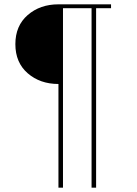

<svg xmlns="http://www.w3.org/2000/svg" viewBox="-20 -718 631 887"><path d="M250 149V-330Q165 -330 108 -379.5Q51 -429 51 -514Q51 -599 108 -648.5Q165 -698 250 -698H493V-680H424V149H403V-680H271V149Z"/></svg>

Font: IBM Plex Sans Thin
Style: Regular
Weight: 100
Designer: Mike Abbink, Paul van der Laan, Pieter van Rosmalen
Foundry: Bold Monday
Version: Version 3.0